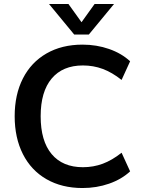

<svg xmlns="http://www.w3.org/2000/svg" viewBox="-20 -939 718 968"><path d="M54 -353Q54 -462 95.5 -543.5Q137 -625 214.5 -669.5Q292 -714 396 -714Q467 -714 530 -692Q593 -670 636 -630L593 -536Q545 -574 498 -591.5Q451 -609 398 -609Q296 -609 240.5 -543Q185 -477 185 -353Q185 -228 240.5 -162Q296 -96 398 -96Q451 -96 498 -113.5Q545 -131 593 -169L636 -75Q593 -35 530 -13Q467 9 396 9Q292 9 214.5 -35.5Q137 -80 95.5 -162Q54 -244 54 -353ZM457 -919H555L428 -765H354L227 -919H325L391 -827Z"/></svg>

Font: wassup Sans
Style: Bold
Weight: 700
Version: Version 2.001